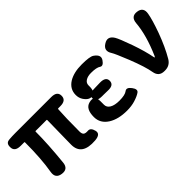

<svg xmlns="http://www.w3.org/2000/svg" viewBox="27 -1151 1742 1742"><g transform="rotate(-45 897.5 -280.0)"><path d="M426 -126Q426 -164 427 -202L431 -438Q431 -443 426 -443H287Q282 -443 282 -438Q282 -280 260 -64Q253 11 180 1Q107 -9 120 -84Q145 -227 145 -438Q145 -443 140 -443H95Q21 -443 19 -498Q16 -553 60 -556L65 -557Q104 -560 144 -560H604Q679 -560 679 -502Q679 -443 604 -443H577Q571 -443 571 -437Q564 -337 564 -158Q564 -129 576.5 -117.5Q589 -106 624 -108.5Q659 -111 672 -59Q685 -6 607 0Q426 14 426 -126Z M1004 14Q893 14 823 -30Q749 -77 749 -158Q749 -263 815 -280Q893 -301 893 -220V-172Q893 -138 926 -118.5Q959 -99 1019 -99Q1091 -99 1119 -121Q1147 -143 1180 -99Q1213 -55 1186 -35.5Q1159 -16 1107 0Q1061 14 1004 14ZM935 -239Q860 -239 860 -288Q859 -337 934 -338L1009 -340Q1085 -341 1084 -288Q1083 -234 1007 -238Q992 -239 956 -239ZM918 -382Q918 -312 874 -303Q829 -294 793 -349Q774 -378 774 -416Q774 -493 844 -536Q908 -574 1008.5 -574Q1109 -574 1138 -555Q1200 -513 1169 -468Q1138 -422 1111 -441Q1084 -460 1014 -460Q971 -460 944.5 -443Q918 -426 918 -396Z M1497 0Q1427 0 1415 -70Q1402 -149 1344 -296Q1290 -431 1274 -455Q1233 -518 1294 -556Q1354 -595 1394 -530Q1414 -497 1459 -370Q1501 -250 1518 -159Q1520 -150 1522.5 -150Q1525 -150 1531 -162Q1611 -344 1623 -490Q1630 -566 1701 -557Q1773 -548 1760 -473Q1749 -407 1704 -282Q1655 -149 1599 -54Q1567 0 1505 0Z"/></g></svg>

Font: Resource Han Rounded KR
Style: Bold
Weight: 700
Designer: Cyano Hao (round all glyphs); Ryoko NISHIZUKA 西塚涼子 (kana, bopomofo & ideographs); Paul D. Hunt (Latin, Greek & Cyrillic)
Foundry: Cyano Hao
Version: 0.990